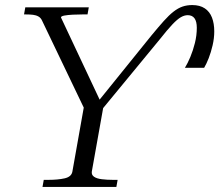

<svg xmlns="http://www.w3.org/2000/svg" viewBox="-20 -739 867 759"><path d="M740 -719Q770 -719 789.5 -706Q809 -693 818 -669.5Q827 -646 827 -615Q827 -588 820.5 -560Q814 -532 805 -509Q796 -486 787 -471H711Q722 -489 732.5 -514Q743 -539 750.5 -569Q758 -599 758 -629Q758 -654 749 -666.5Q740 -679 722 -679Q709 -679 695 -671Q681 -663 661.5 -642.5Q642 -622 612 -584L374 -295L391 -330L343 -61Q341 -48 351.5 -40.5Q362 -33 382.5 -30.5Q403 -28 427 -28H445L440 0H148L153 -28H171Q209 -28 235.5 -34Q262 -40 266 -60L314 -330L320 -295L147 -656Q142 -668 132.5 -673.5Q123 -679 110.5 -680.5Q98 -682 81 -682H75L80 -710H331L326 -682H307Q288 -682 268 -681Q248 -680 234.5 -677.5Q221 -675 221 -670L381 -330L360 -328L578 -598Q606 -632 627 -655.5Q648 -679 666 -693Q684 -707 701.5 -713Q719 -719 740 -719Z"/></svg>

Font: Roboto Serif 120pt Expanded Light
Style: Italic
Weight: 300
Width: 7
Italic angle: -10°
Designer: Greg Gazdowicz
Foundry: Commercial Type
Version: Version 1.008